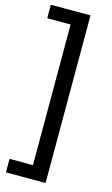

<svg xmlns="http://www.w3.org/2000/svg" viewBox="-144 -834 623 1071"><g transform="rotate(15 167.5 -299.0)"><path d="M9 185V107H144V-705H9V-783H238V185Z"/></g></svg>

Font: Ubuntu Sans Medium
Style: Regular
Weight: 500
Designer: Dalton Maag Ltd
Foundry: Dalton Maag Ltd
Version: Version 1.006; ttfautohint (v1.8.4.7-5d5b)